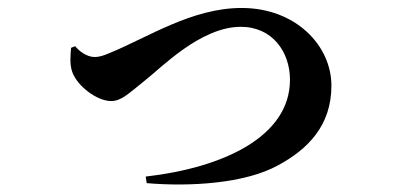

<svg xmlns="http://www.w3.org/2000/svg" viewBox="-20 -486 1040 494"><path d="M354.9 -31.7 357.4 -14.8C466.9 -5.4 609.7 -13.2 696.1 -61C771.5 -101.9 832.7 -162.3 832.7 -265.6C832.7 -368.6 741.1 -465.5 601.6 -465.5C473.6 -465.5 359.5 -389.3 263.2 -350.1C244.1 -341.5 232.9 -339.3 223.4 -339.3C202.3 -339.3 182.1 -356.1 173.4 -367.1L162.9 -363C161.5 -345.1 158.7 -321.6 165.9 -300.8C178.7 -264.6 229.6 -226 265.7 -226C292.1 -226 309.9 -244.5 353 -279C393.5 -310.3 495.8 -417 599.5 -417C681.4 -417 726.1 -351.6 726.1 -280.9C726.1 -133.2 551.8 -54.1 354.9 -31.7Z"/></svg>

Font: Source Han Serif CN VF
Style: Regular
Weight: 250
Designer: Ryoko NISHIZUKA 西塚涼子 (kana & ideographs); Frank Grießhammer (Latin, Greek & Cyrillic); Wenlong ZHANG 张文龙 (bopomofo); San
Foundry: Adobe
Version: Version 2.002;hotconv 1.1.0;makeotfexe 2.6.0